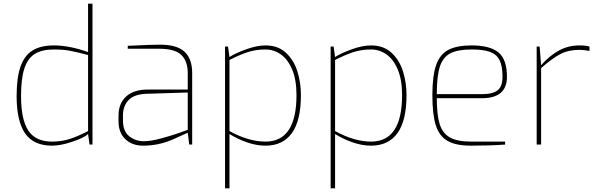

<svg xmlns="http://www.w3.org/2000/svg" viewBox="-20 -783 3240 1040"><path d="M70 -263Q70 -362 91 -422Q112 -482 156 -509.5Q200 -537 272 -537Q355 -537 457 -501V-763H481V0H465L457 -57Q436 -37 372.5 -15.5Q309 6 262 6Q162 6 116 -60.5Q70 -127 70 -263ZM457 -73V-485Q392 -502 356.5 -508.5Q321 -515 272 -515Q207 -515 168.5 -491Q130 -467 112 -412Q94 -357 94 -263Q94 -135 133.5 -75.5Q173 -16 262 -16Q315 -16 360 -31Q405 -46 457 -73Z M622 -126V-157Q622 -222 663 -260Q704 -298 781 -298H997V-387Q997 -451 962.5 -485Q928 -519 842 -519H672V-535L700 -536Q797 -541 847 -541Q939 -541 980 -502.5Q1021 -464 1021 -387V0H1005L997 -64Q995 -63 918 -28.5Q841 6 755 6Q696 6 659 -29Q622 -64 622 -126ZM997 -80V-282L775 -275Q707 -273 676.5 -241Q646 -209 646 -157V-131Q646 -72 680 -45Q714 -18 759 -18Q795 -18 848 -32Q901 -46 943 -60.5Q985 -75 997 -80Z M1199 -531H1215L1223 -474Q1255 -495 1313.5 -516Q1372 -537 1418 -537Q1486 -537 1529 -497Q1572 -457 1591 -396Q1610 -335 1610 -268Q1610 -130 1561 -62Q1512 6 1418 6Q1371 6 1320.5 -11Q1270 -28 1223 -57V237H1199ZM1586 -268Q1586 -351 1562.5 -406.5Q1539 -462 1501 -488.5Q1463 -515 1418 -515Q1365 -515 1320 -500Q1275 -485 1223 -458V-73Q1327 -16 1418 -16Q1586 -16 1586 -268Z M1771 -531H1787L1795 -474Q1827 -495 1885.5 -516Q1944 -537 1990 -537Q2058 -537 2101 -497Q2144 -457 2163 -396Q2182 -335 2182 -268Q2182 -130 2133 -62Q2084 6 1990 6Q1943 6 1892.5 -11Q1842 -28 1795 -57V237H1771ZM2158 -268Q2158 -351 2134.5 -406.5Q2111 -462 2073 -488.5Q2035 -515 1990 -515Q1937 -515 1892 -500Q1847 -485 1795 -458V-73Q1899 -16 1990 -16Q2158 -16 2158 -268Z M2322 -268Q2322 -373 2342.5 -431Q2363 -489 2409 -513Q2455 -537 2535 -537Q2634 -537 2680 -499Q2726 -461 2726 -367Q2726 -251 2590 -251H2346Q2346 -161 2361.5 -111Q2377 -61 2417 -38.5Q2457 -16 2532 -16H2716V0Q2636 6 2530 6Q2449 6 2404 -20Q2359 -46 2340.5 -104.5Q2322 -163 2322 -268ZM2590 -273Q2649 -273 2675.5 -294Q2702 -315 2702 -367Q2702 -425 2686 -457Q2670 -489 2634 -502Q2598 -515 2535 -515Q2459 -515 2419 -494Q2379 -473 2362.5 -422Q2346 -371 2346 -273Z M2887 -531H2903L2911 -430Q2956 -481 3007 -509Q3058 -537 3119 -537Q3152 -537 3173 -531V-507Q3143 -513 3119 -513Q3059 -513 3015 -490Q2971 -467 2911 -414V0H2887Z"/></svg>

Font: Exo Thin
Style: Regular
Weight: 250
Designer: Natanael Gama
Foundry: Natanael Gama
Version: Version 1.500; ttfautohint (v1.6)